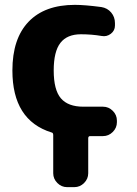

<svg xmlns="http://www.w3.org/2000/svg" viewBox="-20 -550 562 790"><path d="M192 -5Q31 -55 31 -260Q31 -391 97.5 -460.5Q164 -530 288 -530Q329 -530 397 -521Q422 -517 437.5 -498.5Q453 -480 453 -455V-445Q453 -424 436 -411Q419 -398 398 -402Q357 -409 313 -409Q256 -409 228.5 -373.5Q201 -338 201 -260Q201 -180 230.5 -145.5Q260 -111 323 -111H404Q427 -111 444 -94Q461 -77 461 -54V-47Q461 -24 444 -7Q427 10 404 10H351Q343 10 343 19V163Q343 186 326 203Q309 220 286 220H256Q233 220 216 203Q199 186 199 163V6Q199 -4 192 -5Z"/></svg>

Font: Rounded Mplus 1c ExtraBold
Style: Regular
Weight: 800
Version: Version 1.059.20150529